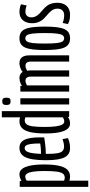

<svg xmlns="http://www.w3.org/2000/svg" viewBox="540 -1320 990 2110"><g transform="rotate(-90 1035.0 -265.0)"><path d="M36.3 210V-543.1H99.3L103.1 -524Q117.2 -533.9 136.6 -540Q155.9 -546.2 175.1 -546.2Q228.6 -546.2 255.5 -478Q282.5 -409.9 282.5 -279.1Q282.5 -177.9 268.7 -114Q254.9 -50 225.2 -20Q195.5 10 149.2 10Q140.1 10 128.6 8.2Q117.1 6.3 104.6 2.9V210ZM137.4 -48.2Q165.5 -48.2 181.2 -68.1Q197 -88 203.9 -136.6Q210.7 -185.2 210.7 -270.1Q210.7 -343.6 204.2 -390.2Q197.7 -436.8 184.3 -459.6Q171 -482.3 150.9 -482.3Q143 -482.3 135.4 -480.8Q127.9 -479.3 120.9 -476Q113.9 -472.7 104.6 -466.2V-55.6Q117 -51.9 123.6 -50.1Q130.2 -48.2 137.4 -48.2Z M464.3 10Q428.7 10 403 -4.4Q377.2 -18.9 361 -50.1Q344.8 -81.3 337.1 -132.3Q329.4 -183.2 329.4 -255.6Q329.4 -340.5 338.5 -396.7Q347.5 -452.9 364.9 -485.8Q382.3 -518.7 408 -532.5Q433.7 -546.2 466.4 -546.2Q524.5 -546.2 552.5 -493.3Q580.6 -440.4 580.6 -316.9Q580.6 -311.1 580.1 -295.8Q579.6 -280.4 579.6 -274.1Q564.7 -271.5 544.5 -268.7Q524.3 -265.9 500.7 -263.1Q477.1 -260.2 451.1 -258.4Q425.1 -256.6 399 -256.6Q399 -252.2 399 -247.8Q399 -243.3 399 -239Q399 -169 406.3 -128.8Q413.5 -88.6 431.5 -72.3Q449.4 -56.1 480.2 -56.1Q492.7 -56.1 505.5 -57.9Q518.3 -59.7 532.4 -63.9Q546.6 -68 561.5 -73L572 -12.8Q554.1 -5.3 536.4 -0.1Q518.8 5.1 501.1 7.6Q483.4 10 464.3 10ZM399 -309.3Q414.8 -309.3 432.4 -310Q450 -310.7 465.8 -312.1Q481.5 -313.5 494.1 -315.4Q506.7 -317.2 513.4 -318.6Q513.4 -384.1 507.8 -421.1Q502.2 -458.2 491.3 -473.7Q480.4 -489.1 463.3 -489.1Q450.7 -489.1 439.6 -481.7Q428.5 -474.2 420.1 -455.1Q411.7 -435.9 406.5 -400.6Q401.4 -365.2 399 -309.3Z M809 0 802.5 -12.5Q789.5 -1.9 770.7 4.1Q751.8 10 733 10Q678.4 10 650.9 -57.6Q623.4 -125.2 623.4 -257.7Q623.4 -359.6 637.2 -423Q651 -486.5 680.5 -516.3Q710.1 -546.2 756.4 -546.2Q766.8 -546.2 778 -544.7Q789.2 -543.2 800.7 -539.4V-740H869V0ZM800.7 -70.3V-480.9Q789 -485.9 782.2 -487.1Q775.4 -488.3 768.2 -488.3Q740.5 -488.3 724.4 -468.2Q708.3 -448.2 701.6 -400.1Q694.9 -351.9 694.9 -266.4Q694.9 -193.8 701.4 -146.6Q707.9 -99.3 721.3 -76.6Q734.6 -53.9 754 -53.9Q762.9 -53.9 770.5 -55.6Q778 -57.3 785.2 -61Q792.4 -64.8 800.7 -70.3Z M976.4 -643.5Q955 -643.5 945.5 -653.8Q936.1 -664 936.1 -689.4Q936.1 -715 945.5 -725.2Q955 -735.5 976.4 -735.5Q998.6 -735.5 1007.5 -725.2Q1016.5 -715 1016.5 -689.4Q1016.5 -664 1007.7 -653.8Q998.9 -643.5 976.4 -643.5ZM942.3 0V-536.2H1010.3V0Z M1083.3 0V-536.2H1146.3V-518.1Q1159.7 -528.2 1174.1 -534.2Q1188.4 -540.3 1203.1 -543.2Q1217.8 -546.2 1231.7 -546.2Q1246.5 -546.2 1258.8 -542.4Q1271.2 -538.6 1281.8 -530.9Q1292.3 -523.2 1299.7 -510.9Q1312.7 -521.6 1327.7 -529.2Q1342.7 -536.8 1360.3 -541.5Q1378 -546.2 1396.6 -546.2Q1411.7 -546.2 1424.6 -542.4Q1437.5 -538.6 1448.1 -530.4Q1458.6 -522.2 1466.1 -509.6Q1473.6 -497.1 1477.6 -479.7Q1481.6 -462.4 1481.6 -439.8V0H1413.2V-422.8Q1413.2 -436.6 1410 -447.7Q1406.8 -458.9 1401.2 -465.9Q1395.6 -472.8 1387 -476.5Q1378.4 -480.2 1366.7 -480.2Q1359 -480.2 1349.4 -477.8Q1339.8 -475.4 1330 -470.8Q1320.1 -466.2 1311.1 -459.4Q1313.8 -452.4 1315.2 -444Q1316.6 -435.7 1316.6 -425.2V0H1248.2V-422.8Q1248.2 -436.6 1245 -447.7Q1241.8 -458.9 1236.2 -465.9Q1230.6 -472.8 1222 -476.5Q1213.4 -480.2 1201.7 -480.2Q1194.7 -480.2 1185.8 -477.8Q1176.9 -475.4 1167.8 -471.8Q1158.7 -468.3 1151.6 -462.8V0Z M1540.4 -268.1Q1540.4 -343.7 1546.5 -396.9Q1552.7 -450 1567.3 -483Q1581.9 -516 1606.9 -531.1Q1631.9 -546.2 1669 -546.2Q1706.2 -546.2 1731.2 -531.1Q1756.2 -516 1770.8 -483Q1785.4 -450 1791.5 -396.9Q1797.7 -343.7 1797.7 -268.1Q1797.7 -193.2 1791.5 -140Q1785.4 -86.8 1770.8 -53.8Q1756.2 -20.8 1731.2 -5.4Q1706.2 10 1669 10Q1631.9 10 1606.9 -5.4Q1581.9 -20.8 1567.3 -53.8Q1552.7 -86.8 1546.5 -140Q1540.4 -193.2 1540.4 -268.1ZM1611.3 -268.1Q1611.3 -181 1617.1 -134.9Q1622.9 -88.8 1635.6 -72Q1648.2 -55.1 1669 -55.1Q1690.2 -55.1 1702.7 -72Q1715.2 -88.8 1721 -134.9Q1726.8 -181 1726.8 -268.1Q1726.8 -356.2 1721 -402.1Q1715.2 -448 1702.7 -464.9Q1690.2 -481.7 1669 -481.7Q1648.2 -481.7 1635.6 -464.9Q1622.9 -448 1617.1 -402.1Q1611.3 -356.2 1611.3 -268.1Z M1825.7 -12.7 1837.6 -71.9Q1845.8 -67.9 1856.5 -64.6Q1867.2 -61.3 1878.6 -59.3Q1890.1 -57.3 1901.8 -55.9Q1913.5 -54.6 1924.3 -54.6Q1955.4 -54.6 1975.1 -73.9Q1994.8 -93.2 1994.8 -128.6Q1994.8 -149 1988.6 -165.4Q1982.4 -181.7 1971.6 -195.6Q1960.8 -209.4 1947.2 -222.4Q1933.6 -235.4 1918.3 -247.6Q1900.6 -262.2 1885.3 -278.3Q1869.9 -294.4 1858.8 -313.5Q1847.7 -332.6 1841.2 -355.7Q1834.7 -378.8 1834.7 -407.3Q1834.7 -470.6 1867.6 -508.4Q1900.5 -546.2 1959.6 -546.2Q1974.5 -546.2 1989.3 -544.1Q2004.1 -542 2018.2 -538.2Q2032.4 -534.5 2042.8 -528.2L2029.9 -466.8Q2019.2 -471.5 2007.4 -474.4Q1995.7 -477.3 1984.3 -479.1Q1972.9 -480.9 1961.4 -480.9Q1933 -480.9 1916.1 -463.4Q1899.3 -445.8 1899.3 -414.1Q1899.3 -395.7 1904.7 -380.5Q1910.1 -365.2 1918.9 -352.4Q1927.8 -339.5 1939.8 -327.6Q1951.8 -315.6 1966.1 -303.3Q1983.8 -288.4 2000.4 -272.6Q2017.1 -256.8 2030.4 -237.4Q2043.6 -218 2051.5 -192.1Q2059.5 -166.3 2059.5 -131.1Q2059.5 -103.4 2053.5 -81.3Q2047.6 -59.2 2036 -41.9Q2024.5 -24.6 2008.4 -13.2Q1992.3 -1.9 1971.6 4.1Q1951 10 1926.8 10Q1907.8 10 1889.9 7.7Q1872 5.4 1856.2 0Q1840.4 -5.5 1825.7 -12.7Z"/></g></svg>

Font: Georama ExtraCondensed Thin
Style: Regular
Weight: 100
Width: 2
Designer: Jean-Baptiste Levee
Foundry: Production Type
Version: Version 1.001